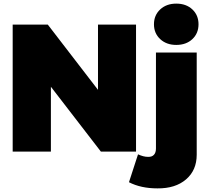

<svg xmlns="http://www.w3.org/2000/svg" viewBox="-20 -837 1169 1060"><path d="M953 -817Q1008 -817 1042 -785Q1076 -753 1076 -703Q1076 -653 1042 -621Q1008 -589 953 -589Q899 -589 864.5 -621Q830 -653 830 -703Q830 -753 864.5 -785Q899 -817 953 -817ZM50 -701H244L521 -341V-701H731V0H537L261 -358V0H50ZM1066 17Q1066 103 1007 153.5Q948 204 849 203Q758 203 692 169L742 15Q772 29 797 29Q818 30 829.5 18Q841 6 841 -17V-547H1066Z"/></svg>

Font: MontserratBlack
Style: Regular
Weight: 900
Designer: Julieta Ulanovsky
Foundry: Julieta Ulanovsky
Version: Version 4.000